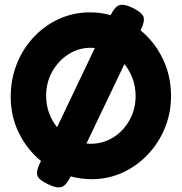

<svg xmlns="http://www.w3.org/2000/svg" viewBox="-20 -750 780 824"><path d="M187 41Q148 23 141 4.5Q134 -14 151 -49L156 -59Q96 -108 61 -179.5Q26 -251 26 -334Q26 -410 52 -475.5Q78 -541 125 -591Q172 -641 234 -669Q296 -697 366 -697Q412 -697 455 -685L456 -687Q473 -722 493 -728Q513 -734 550 -716Q590 -696 596 -677.5Q602 -659 585 -623L583 -620Q643 -571 678.5 -498Q714 -425 714 -338Q714 -265 687.5 -200.5Q661 -136 614 -86.5Q567 -37 505.5 -9Q444 19 374 19Q328 19 283 7L281 11Q264 46 244 52.5Q224 59 187 41ZM178 -338Q178 -300 190.5 -265.5Q203 -231 225 -204L387 -544Q379 -545 370 -545Q317 -545 273.5 -517Q230 -489 204 -442.5Q178 -396 178 -338ZM369 -133Q423 -133 466.5 -160.5Q510 -188 536 -234.5Q562 -281 562 -338Q562 -378 549 -413Q536 -448 514 -475L351 -134Q360 -133 369 -133Z"/></svg>

Font: Fredoka SemiBold
Style: Regular
Weight: 600
Designer: Ben Nathan
Foundry: Milena B. Brandão, Ben Nathan
Version: Version 2.001